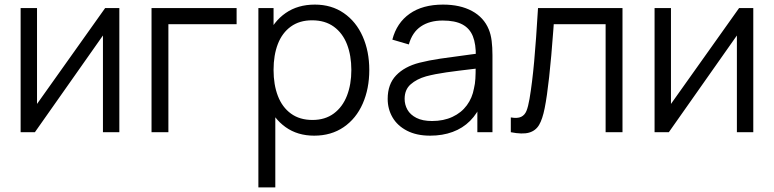

<svg xmlns="http://www.w3.org/2000/svg" viewBox="-20 -575 3366 835"><path d="M499 0H427.7V-420.7L131.7 0H69.7V-540H141V-123L437.3 -540H499Z M639 -540H1009V-469.7H712.3V0H639Z M1116 -270.7Q1116 -353.3 1142.9 -417.7Q1169.8 -482 1222.6 -518.5Q1275.3 -555 1349.3 -555Q1421.7 -555 1475.2 -518Q1528.8 -481 1557.4 -416.3Q1586 -351.7 1586 -270.7Q1586 -189.2 1557.4 -124.2Q1528.8 -59.2 1474.6 -22.1Q1420.3 15 1346.3 15Q1274 15 1221.9 -22.2Q1169.8 -59.5 1142.9 -124.2Q1116 -188.8 1116 -270.7ZM1103.7 -540H1169.7V-133.3H1177.3V240H1103.7ZM1508 -270.7Q1508 -333.2 1489.2 -382Q1470.3 -430.8 1432 -458.8Q1393.7 -486.7 1337.3 -486.7Q1282.5 -486.7 1244.8 -459.4Q1207.2 -432.2 1188.4 -383.7Q1169.7 -335.2 1169.7 -270.7Q1169.7 -206.7 1188.5 -157.7Q1207.3 -108.7 1245.3 -81Q1283.3 -53.3 1339 -53.3Q1393.8 -53.3 1431.8 -81.5Q1469.8 -109.7 1488.9 -158.8Q1508 -208 1508 -270.7Z M1666 -145Q1666 -208.7 1702.5 -247Q1739 -285.3 1803.3 -302Q1845.7 -312.7 1894.7 -319.9Q1943.7 -327.2 2028 -338.2Q2053 -341.2 2075.7 -344.3L2049.3 -328.7Q2050.3 -382.8 2036.5 -417.3Q2022.7 -451.8 1990.7 -468.8Q1958.7 -485.7 1905.3 -485.7Q1848.5 -485.7 1810.7 -460.2Q1772.8 -434.7 1758 -381.7L1686.3 -402.7Q1705.3 -475.7 1761.7 -515.3Q1818 -555 1906.7 -555Q1981.2 -555 2032.8 -527.1Q2084.3 -499.2 2105.7 -447Q2114.8 -425 2118.2 -397.1Q2121.7 -369.2 2121.7 -335.3V0H2056V-135.7L2075 -127.3Q2056.3 -81.3 2024.3 -49.3Q1992.3 -17.3 1948.4 -1.2Q1904.5 15 1850.7 15Q1791.7 15 1749.9 -6.6Q1708.2 -28.2 1687.1 -64.5Q1666 -100.8 1666 -145ZM2041.3 -190.7Q2046.2 -210.3 2047.4 -232.8Q2048.7 -255.2 2048.7 -285.5V-294.7L2076.7 -280L2043 -275.7Q1970.3 -267.3 1921 -260.3Q1871.7 -253.3 1833 -243Q1792.2 -231.3 1765.9 -208.2Q1739.7 -185.2 1739.7 -145Q1739.7 -119.8 1751.9 -97.9Q1764.2 -76 1791 -62.3Q1817.8 -48.7 1859 -48.7Q1909.2 -48.7 1947.8 -66.8Q1986.5 -84.8 2010.2 -117Q2034 -149.2 2041.3 -190.7Z M2282.8 -144.7Q2294.5 -213.7 2303 -307Q2311.5 -400.3 2319.8 -540H2687.2V0H2613.8V-469.7H2388.2L2386.5 -445.8Q2368.8 -204 2348.8 -104.7Q2339.3 -56.8 2324.5 -31.7Q2309.7 -6.5 2280.8 1.8Q2251.8 10 2201.5 0V-64.3Q2230.5 -59.2 2246.3 -66.8Q2262.2 -74.5 2269.6 -92.8Q2277 -111 2282.8 -144.7Z M3256 0H3184.7V-420.7L2888.7 0H2826.7V-540H2898V-123L3194.3 -540H3256Z"/></svg>

Font: Tap Sans
Style: Regular
Weight: 400
Designer: Tap Payments
Foundry: Tap Payments
Version: Version 1.001;Glyphs 3.1.2 (3151)